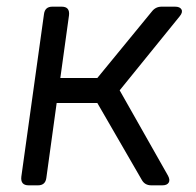

<svg xmlns="http://www.w3.org/2000/svg" viewBox="-20 -556 589 576"><path d="M66 0Q41 0 44 -26L112 -514Q115 -536 137 -536H165Q190 -536 187 -510L161 -322H272L436 -522Q447 -536 465 -536H505Q520 -536 524.5 -527.5Q529 -519 519 -507L339 -285L484 -29Q491 -16 486 -8Q481 0 467 0H434Q414 0 405 -17L272 -247H150L119 -22Q116 0 94 0Z"/></svg>

Font: Pitagon Sans Text
Style: Italic
Weight: 400
Italic angle: -8°
Designer: Travis Tran
Foundry: Pitagon
Version: Version 1.001; ttfautohint (v1.8.4.7-5d5b);gftools[0.9.26]